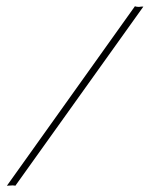

<svg xmlns="http://www.w3.org/2000/svg" viewBox="-20 -551 477 612"><path d="M29 41Q25 40 20 40Q12 40 2 41L410 -531Q415 -529 423 -529Q426 -529 431 -530Q435 -530 437 -530Z"/></svg>

Font: Kapakana
Style: Regular
Weight: 400
Designer: Kousuke Nagai
Version: Version 1.002